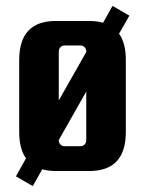

<svg xmlns="http://www.w3.org/2000/svg" viewBox="-20 -569 492 650"><path d="M418 -516 383 -455Q406 -423 406 -366V-122Q406 10 282 10H169Q144 10 123 4L91 61L34 28L68 -33Q45 -65 45 -122V-366Q45 -498 169 -498H282Q308 -498 329 -492L361 -549ZM179 -395V-229L272 -393V-395Q272 -403 266.5 -409Q261 -415 253 -415H198Q190 -415 184.5 -409Q179 -403 179 -395ZM272 -94V-259L179 -95V-94Q179 -86 184.5 -80Q190 -74 198 -74H253Q261 -74 266.5 -80Q272 -86 272 -94Z"/></svg>

Font: Squada One
Style: Regular
Weight: 400
Designer: Joe Prince
Foundry: Joe Prince
Version: Version 1.001